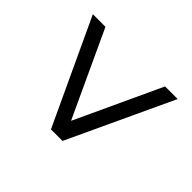

<svg xmlns="http://www.w3.org/2000/svg" viewBox="-124 -684 797 797"><g transform="rotate(-45 274.5 -286.0)"><path d="M505 -37 44 -252V-320L505 -535V-461L100 -273V-299L505 -111Z"/></g></svg>

Font: Nunito Sans 10pt SemiCondensed Medium
Style: Regular
Weight: 500
Width: 4
Designer: Vernon Adams
Foundry: Vernon Adams
Version: Version 3.101;gftools[0.9.27]